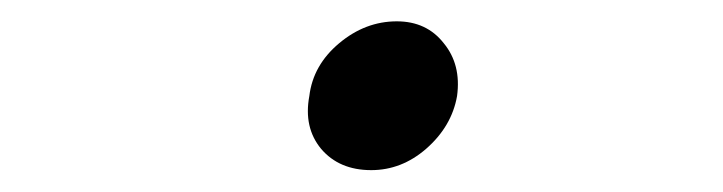

<svg xmlns="http://www.w3.org/2000/svg" viewBox="-20 -418 678 180"><path d="M270 -328Q273.5 -357 298 -377.5Q322.5 -398 352 -398Q380 -398 396 -377.5Q412.5 -357.5 408.5 -328Q403.5 -299.5 379.5 -278.5Q356.5 -258.5 328 -258.5Q298 -258.5 281 -278.5Q264.5 -298.5 270 -328Z"/></svg>

Font: Russisch Sans SemiBold
Style: Italic
Weight: 600
Width: 4
Italic angle: -10°
Designer: Michael Sharanda (font) & Cristiano Sobral (main changes)
Foundry: Michael Sharanda
Version: Version 2.00;September 8, 2020;FontCreator 13.0.0.2681 64-bi